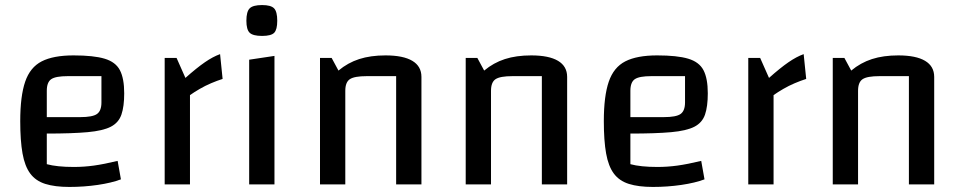

<svg xmlns="http://www.w3.org/2000/svg" viewBox="-20 -729 3798 759"><path d="M254 10Q197 10 159 -2Q121 -14 99.5 -43Q78 -72 69 -122.5Q60 -173 60 -250Q60 -349 79.5 -406Q99 -463 145 -486.5Q191 -510 271 -510Q350 -510 393.5 -497Q437 -484 454 -451.5Q471 -419 471 -360Q471 -308 460 -276Q449 -244 418 -228Q387 -212 326 -206.5Q265 -201 165 -201H135V-266H297Q346 -266 363.5 -278.5Q381 -291 381 -324V-428H248Q200 -428 182.5 -416Q165 -404 165 -370V-80Q205 -69 272 -69Q312 -69 351.5 -74.5Q391 -80 445 -93L458 -20Q421 -6 366.5 2Q312 10 254 10Z M678 -500 713 -421Q758 -461 790 -483Q822 -505 850 -515L860 -417Q838 -410 814.5 -400Q791 -390 769.5 -377.5Q748 -365 731 -353V0H631V-500Z M965 -493 1065 -508V0H965ZM1016 -587Q980 -587 967 -599.5Q954 -612 954 -647Q954 -683 967 -696Q980 -709 1016 -709Q1051 -709 1063.5 -696Q1076 -683 1076 -647Q1076 -612 1064 -599.5Q1052 -587 1016 -587Z M1245 0V-500H1291L1318 -450Q1355 -481 1400 -495.5Q1445 -510 1504 -510Q1574 -510 1610 -488.5Q1646 -467 1646 -425V0H1546V-428H1430Q1381 -428 1363 -416Q1345 -404 1345 -370V0Z M1821 0V-500H1867L1894 -450Q1931 -481 1976 -495.5Q2021 -510 2080 -510Q2150 -510 2186 -488.5Q2222 -467 2222 -425V0H2122V-428H2006Q1957 -428 1939 -416Q1921 -404 1921 -370V0Z M2561 10Q2504 10 2466 -2Q2428 -14 2406.5 -43Q2385 -72 2376 -122.5Q2367 -173 2367 -250Q2367 -349 2386.5 -406Q2406 -463 2452 -486.5Q2498 -510 2578 -510Q2657 -510 2700.5 -497Q2744 -484 2761 -451.5Q2778 -419 2778 -360Q2778 -308 2767 -276Q2756 -244 2725 -228Q2694 -212 2633 -206.5Q2572 -201 2472 -201H2442V-266H2604Q2653 -266 2670.5 -278.5Q2688 -291 2688 -324V-428H2555Q2507 -428 2489.5 -416Q2472 -404 2472 -370V-80Q2512 -69 2579 -69Q2619 -69 2658.5 -74.5Q2698 -80 2752 -93L2765 -20Q2728 -6 2673.5 2Q2619 10 2561 10Z M2985 -500 3020 -421Q3065 -461 3097 -483Q3129 -505 3157 -515L3167 -417Q3145 -410 3121.5 -400Q3098 -390 3076.5 -377.5Q3055 -365 3038 -353V0H2938V-500Z M3272 0V-500H3318L3345 -450Q3382 -481 3427 -495.5Q3472 -510 3531 -510Q3601 -510 3637 -488.5Q3673 -467 3673 -425V0H3573V-428H3457Q3408 -428 3390 -416Q3372 -404 3372 -370V0Z"/></svg>

Font: Changa ExtraLight
Style: Regular
Weight: 400
Version: Version 3.002; ttfautohint (v1.8.2)